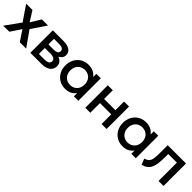

<svg xmlns="http://www.w3.org/2000/svg" viewBox="316 -1741 2988 2988"><g transform="rotate(45 1810.0 -247.5)"><path d="M15 1 194 -248.5 25.5 -495H164L269.5 -327.5L371.5 -495H506.5L343 -251.5L520.5 0H379.5L265.5 -174L150 -1Z M612.5 0V-495H848.5Q932.5 -495 983 -463Q1033.5 -431 1033.5 -367Q1033.5 -337 1019 -313.8Q1004.5 -290.5 979 -275Q971.5 -270.5 963 -266.5Q996.5 -255 1019 -233.5Q1055 -199 1055 -146Q1055 -101 1031.5 -68.2Q1008 -35.5 964 -17.8Q920 0 858.5 0ZM719 -291H832Q878.5 -291 904 -305.2Q929.5 -319.5 929.5 -352Q929.5 -384.5 904 -399.2Q878.5 -414 832 -414H719ZM719 -81.5H843.5Q893 -81.5 919.8 -98Q946.5 -114.5 946.5 -147.5Q946.5 -180 920 -196.2Q893.5 -212.5 843.5 -212.5H719Z M1388.5 15Q1314.5 15 1257.8 -19.2Q1201 -53.5 1168.8 -112.8Q1136.5 -172 1136.5 -247.5Q1136.5 -304 1155 -352Q1173.5 -400 1207 -435.5Q1240.5 -471 1287 -490.5Q1333.5 -510 1388.5 -510Q1461.5 -510 1511 -479Q1547 -456.5 1570.5 -424V-495H1668.5V0H1570.5V-71Q1547 -38.5 1511 -16Q1461.5 15 1388.5 15ZM1403 -82.5Q1448 -82.5 1483.5 -102.8Q1519 -123 1539.2 -160Q1559.5 -197 1559.5 -247.5Q1559.5 -298 1539.2 -335.2Q1519 -372.5 1483.5 -392.5Q1448 -412.5 1403 -412.5Q1357.5 -412.5 1322.2 -392.5Q1287 -372.5 1266.5 -335.2Q1246 -298 1246 -247.5Q1246 -197 1266.5 -160Q1287 -123 1322.2 -102.8Q1357.5 -82.5 1403 -82.5Z M1822 0V-495H1932V-304H2180V-495H2290V0H2180V-213H1932V0Z M2653 15Q2579 15 2522.2 -19.2Q2465.5 -53.5 2433.2 -112.8Q2401 -172 2401 -247.5Q2401 -304 2419.5 -352Q2438 -400 2471.5 -435.5Q2505 -471 2551.5 -490.5Q2598 -510 2653 -510Q2726 -510 2775.5 -479Q2811.5 -456.5 2835 -424V-495H2933V0H2835V-71Q2811.5 -38.5 2775.5 -16Q2726 15 2653 15ZM2667.5 -82.5Q2712.5 -82.5 2748 -102.8Q2783.5 -123 2803.8 -160Q2824 -197 2824 -247.5Q2824 -298 2803.8 -335.2Q2783.5 -372.5 2748 -392.5Q2712.5 -412.5 2667.5 -412.5Q2622 -412.5 2586.8 -392.5Q2551.5 -372.5 2531 -335.2Q2510.5 -298 2510.5 -247.5Q2510.5 -197 2531 -160Q2551.5 -123 2586.8 -102.8Q2622 -82.5 2667.5 -82.5Z M3068.5 9 3030 -90.5Q3081 -103.5 3104.8 -131.5Q3128.5 -159.5 3134.8 -209.5Q3141 -259.5 3141 -338.5V-495H3543.5V0H3433.5V-404H3243.5V-338.5Q3243.5 -259 3236.2 -200Q3229 -141 3210 -99.5Q3191 -58 3156.8 -31.8Q3122.5 -5.5 3068.5 9Z"/></g></svg>

Font: Geologica EX
Style: Regular
Weight: 400
Designer: Sindre Bremnes, Frode Helland
Foundry: Monokrom Skriftforlag AS
Version: Version 1.010;gftools[0.9.28]